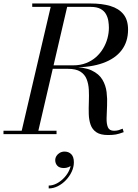

<svg xmlns="http://www.w3.org/2000/svg" viewBox="-60 -770 794 1102"><path d="M60 0 235.5 -750H330L155.5 0ZM-40 0V-19.5H264.5V0ZM560 5Q516.5 5 493 -11Q469.5 -27 460 -54.2Q450.5 -81.5 449.5 -115.2Q448.5 -149 450 -185Q451.5 -221 449.8 -254.8Q448 -288.5 437.2 -315.8Q426.5 -343 401.2 -359Q376 -375 330 -375H215V-385.5H350Q423.5 -385.5 465.8 -365.8Q508 -346 527.5 -313.2Q547 -280.5 551.8 -241.5Q556.5 -202.5 554.5 -163.5Q552.5 -124.5 551.8 -91.8Q551 -59 559.5 -39.2Q568 -19.5 594.5 -19.5Q610.5 -19.5 621.8 -23.2Q633 -27 644 -31.5L650 -11.5Q623 -1.5 605 1.8Q587 5 560 5ZM215 -383V-395H360.5Q401 -395 433.8 -407.8Q466.5 -420.5 491 -442.2Q515.5 -464 532 -491.8Q548.5 -519.5 556.8 -550.2Q565 -581 565 -610.5Q565 -629 561.8 -649.8Q558.5 -670.5 548.2 -689Q538 -707.5 517 -719Q496 -730.5 460 -730.5H125V-750H460Q525.5 -750 573.8 -735.5Q622 -721 648.5 -688.2Q675 -655.5 675 -600Q675 -530.5 638.2 -482Q601.5 -433.5 531.2 -408.2Q461 -383 360.5 -383ZM219.5 311.5V295Q243 295 266.5 282.5Q290 270 309.2 249.2Q328.5 228.5 339 203.2Q349.5 178 347 152.5H363Q363 165 354.8 174.5Q346.5 184 333.5 189.2Q320.5 194.5 307 194.5Q281 194.5 269 181.2Q257 168 257 149.5Q257 136.5 264 125.2Q271 114 283.2 107Q295.5 100 310.5 100Q334 100 349 115Q364 130 364 161.5Q364 188.5 351.8 215Q339.5 241.5 318.8 263.5Q298 285.5 272.2 298.5Q246.5 311.5 219.5 311.5Z"/></svg>

Font: Bodoni Moda SC
Style: Italic
Weight: 400
Italic angle: -13°
Designer: Owen Earl
Foundry: indestructible type
Version: Version 2.005